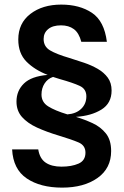

<svg xmlns="http://www.w3.org/2000/svg" viewBox="-20 -828 552 856"><path d="M257 8.5Q160 8.5 99.2 -32.5Q38.5 -73.5 34 -162H150.5Q157 -121 183.5 -103Q210 -85 254.5 -85Q299 -85 330 -98.5Q361 -112 361 -147.5Q361 -180 329.8 -193.2Q298.5 -206.5 240.5 -224Q187.5 -240 145.2 -259.2Q103 -278.5 78.2 -306.2Q53.5 -334 53.5 -375Q53.5 -423.5 86.8 -455.8Q120 -488 192.5 -494Q134.5 -516.5 98 -553.2Q61.5 -590 61.5 -652Q61.5 -724.5 115.5 -766Q169.5 -807.5 253 -807.5Q335 -807.5 390 -770.8Q445 -734 456.5 -641.5H342.5Q332 -681.5 309.2 -698.2Q286.5 -715 252 -715Q215 -715 194.8 -698.2Q174.5 -681.5 174.5 -654Q174.5 -620.5 203 -603.5Q231.5 -586.5 289.5 -569.5Q322 -559.5 355 -548.2Q388 -537 415.8 -521Q443.5 -505 460.5 -481.8Q477.5 -458.5 477.5 -424.5Q477.5 -367.5 432.2 -339.5Q387 -311.5 318.5 -307Q356.5 -295.5 392.5 -279Q428.5 -262.5 452 -233.2Q475.5 -204 475.5 -154.5Q475.5 -77.5 414.8 -34.5Q354 8.5 257 8.5ZM165 -406.5Q165 -372.5 194.8 -353.8Q224.5 -335 280.5 -318Q319.5 -321 342.2 -343Q365 -365 365 -398.5Q365 -431.5 335.2 -445.2Q305.5 -459 246.5 -475.5Q230.5 -480.5 216.5 -485Q193 -477.5 179 -456.2Q165 -435 165 -406.5Z"/></svg>

Font: Spline Sans Medium
Style: Regular
Weight: 500
Designer: Eben Sorkin, Mirko Velimirovic
Foundry: Sorkin Type
Version: Version 1.000; ttfautohint (v1.8.3)